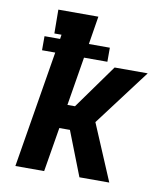

<svg xmlns="http://www.w3.org/2000/svg" viewBox="-82 -805 765 874"><g transform="rotate(10 300.0 -367.5)"><path d="M48 0 137 -540H76V-605H148L151 -625H118L117 -735H302L281 -605H378V-540H270L233 -315H268L415 -520H568L372 -260L482 0H344L264 -205H215L181 0Z"/></g></svg>

Font: Iosevka HT Extrabold Extended
Style: Italic
Weight: 800
Width: 7
Italic angle: -9°
Monospace: yes
Designer: Belleve Invis
Foundry: Belleve Invis
Version: Version 32.3.0; ttfautohint (v1.8.4)